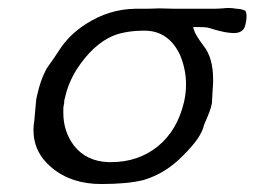

<svg xmlns="http://www.w3.org/2000/svg" viewBox="-20 -462 639 482"><path d="M319 -440Q327 -440 342 -440Q358 -440 379 -441Q406 -440 419 -440H515Q526 -440 539 -441Q548 -442 554 -442Q558 -442 563.5 -441.5Q569 -441 574 -440Q585 -440 596 -435Q599 -429 599 -420Q599 -412 596 -400Q592 -379 567 -379Q547 -379 514 -389Q512 -390 500 -393Q491 -394 479 -394Q472 -394 465 -394Q466 -388 467 -387Q470 -375 491 -347Q515 -317 515 -263Q515 -258 515 -254Q514 -244 513.5 -231.5Q513 -219 512 -203Q510 -192 505 -179Q500 -166 492 -148Q486 -117 439 -71Q395 -26 340 -10Q300 0 234 0Q159 0 110 -41Q64 -79 64 -136Q64 -147 66 -158Q70 -206 71 -213L74 -226Q81 -258 94 -284Q96 -289 105.5 -302Q115 -315 130 -338Q154 -375 196 -402Q254 -439 319 -440ZM139 -190Q139 -184 139 -178Q139 -132 166 -96Q197 -57 252 -55Q255 -55 259 -55Q327 -55 376 -94.5Q425 -134 442 -206Q447 -228 447 -250Q447 -288 432 -324Q403 -385 343 -385Q297 -385 266 -373Q214 -352 172 -287Q151 -253 143 -216Q143 -216 143 -216Q143 -216 142 -213Q141 -209 141 -202Q139 -195 139 -190Z"/></svg>

Font: New Athena Unicode
Style: Italic
Weight: 400
Designer: J. Rusten 1997; rev. by R. Hancock 2001, 2002, rev. by D. Mastronarde 2002-2019
Foundry: Society for Classical Studies (formerly American Philological Association)
Version: Version 5.008